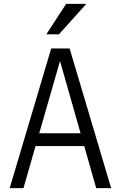

<svg xmlns="http://www.w3.org/2000/svg" viewBox="-20 -970 623 990"><path d="M30 0 244 -720H308L101 0ZM476 0 271 -720H339L553 0ZM139 -283H441V-217H139ZM284 -793H219L321 -950H425Z"/></svg>

Font: Instrument Sans SemiCondensed
Style: Regular
Weight: 400
Width: 4
Designer: Rodrigo Fuenzalida
Foundry: fragTYPE
Version: Version 1.000;gftools[0.9.28]